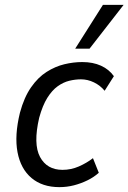

<svg xmlns="http://www.w3.org/2000/svg" viewBox="-20 -760 528 789"><path d="M224 9Q154 9 109.5 -28.5Q65 -66 52 -134.5Q39 -203 62 -297Q79 -360 107.5 -401Q136 -442 171.5 -464.5Q207 -487 244.5 -496Q282 -505 318 -505Q362 -505 395 -490Q428 -475 448 -447L410 -387Q392 -409 366 -421.5Q340 -434 313 -434Q289 -434 264.5 -428Q240 -422 217 -405.5Q194 -389 174.5 -358Q155 -327 141 -276Q116 -168 144.5 -115Q173 -62 237 -62Q272 -62 304 -76Q336 -90 362 -110L386 -50Q366 -32 339.5 -19Q313 -6 284 1.5Q255 9 224 9ZM289 -560 403 -740H488L348 -560Z"/></svg>

Font: Nunito Sans 7pt Condensed
Style: Italic
Weight: 400
Width: 3
Italic angle: -9°
Designer: Vernon Adams
Foundry: Vernon Adams
Version: Version 3.101;gftools[0.9.27]